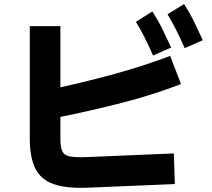

<svg xmlns="http://www.w3.org/2000/svg" viewBox="-20 -875 1040 941"><path d="M885 -639Q862 -692 842 -731Q822 -770 801 -805L882 -855Q910 -812 932 -767Q954 -722 974 -678ZM730 -603Q707 -656 687 -695Q667 -734 646 -768L727 -819Q755 -775 777 -730Q799 -685 819 -642ZM832 -123 837 27 407 45Q304 49 242 27Q180 5 153 -49.5Q126 -104 126 -196V-747H276V-447Q416 -478 550 -515Q684 -552 814 -601L867 -463Q726 -409 577.5 -371Q429 -333 276 -302V-196Q276 -155 285 -134.5Q294 -114 321 -108.5Q348 -103 402 -105Z"/></svg>

Font: Murecho
Style: Bold
Weight: 700
Designer: Neil Summerour
Foundry: Positype
Version: Version 1.010; ttfautohint (v1.8.3)